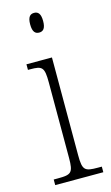

<svg xmlns="http://www.w3.org/2000/svg" viewBox="-116 -786 479 829"><g transform="rotate(-15 123.0 -371.0)"><path d="M127 -654C144 -654 156 -664 156 -698C156 -732 144 -742 127 -742C110 -742 98 -732 98 -698C98 -664 110 -654 127 -654ZM23 0H238V-25H221C162 -25 152 -31 152 -99V-536H38V-511H48C102 -511 111 -504 111 -435V-98C111 -31 101 -25 42 -25H23Z"/></g></svg>

Font: Noto Serif Hebrew Condensed ExtraLight
Style: Regular
Weight: 200
Width: 3
Designer: Monotype Design Team
Foundry: Monotype Imaging Inc.
Version: Version 2.004